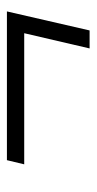

<svg xmlns="http://www.w3.org/2000/svg" viewBox="118 -525 279 555"><g transform="rotate(-90 257.5 -247.5)"><path d="M395 -128 439 -317H60L72 -367H502L447 -128Z"/></g></svg>

Font: Platypi Light
Style: Italic
Weight: 300
Italic angle: -13°
Designer: David Sargent
Foundry: Bolt Cutter Type
Version: Version 1.200